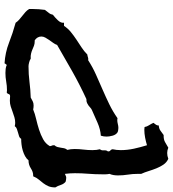

<svg xmlns="http://www.w3.org/2000/svg" viewBox="12 -728 761 845"><g transform="rotate(-90 392.5 -305.5)"><path d="M775.4 -543Q775.4 -529.3 774.4 -515.6Q773.4 -502 771.5 -488.3Q764.6 -478.5 758.3 -471.2Q752 -463.9 750 -453.1Q739.3 -445.3 726.1 -431.6Q712.9 -418 714.8 -404.3H701.2Q689.5 -386.7 673.8 -374Q658.2 -361.3 640.6 -349.6L606.4 -327.1Q589.8 -316.4 575.2 -301.8Q567.4 -300.8 562.5 -298.8Q557.6 -296.9 549.8 -297.9Q519.5 -278.3 486.8 -263.7Q454.1 -249 421.4 -234.9Q388.7 -220.7 356.4 -205.1Q324.2 -189.5 294.9 -168.9Q292 -169.9 287.1 -169.9Q278.3 -169.9 269.5 -167.5Q260.7 -165 252 -165Q248 -165 241.7 -166Q235.4 -167 232.4 -168.9Q227.5 -171.9 223.6 -177.7Q219.7 -183.6 217.8 -190.9Q215.8 -198.2 214.8 -205.1Q213.9 -211.9 213.9 -216.8Q213.9 -222.7 214.8 -229.5Q215.8 -236.3 217.8 -242.2Q246.1 -244.1 274.9 -256.8Q303.7 -269.5 330.1 -281.2Q336.9 -284.2 341.3 -288.6Q345.7 -293 350.6 -296.4Q355.5 -299.8 361.3 -302.7Q367.2 -305.7 376 -305.7H378.9Q440.4 -334 499.5 -367.2Q558.6 -400.4 617.2 -434.6Q620.1 -443.4 626.5 -452.1Q632.8 -460.9 638.7 -469.2Q644.5 -477.5 649.4 -486.3Q654.3 -495.1 654.3 -503.9Q654.3 -521.5 637.7 -533.2H633.8Q622.1 -533.2 613.3 -536.6Q604.5 -540 596.7 -543.5Q588.9 -546.9 579.1 -549.3Q569.3 -551.8 556.6 -550.8Q551.8 -554.7 541 -557.6Q530.3 -560.5 523.4 -560.5Q488.3 -560.5 454.1 -556.2Q419.9 -551.8 385.7 -550.8Q377 -545.9 369.1 -542Q361.3 -538.1 350.6 -538.1Q345.7 -538.1 341.8 -538.6Q337.9 -539.1 333 -540Q314.5 -532.2 291 -526.9Q267.6 -521.5 244.6 -514.2Q221.7 -506.8 202.1 -496.1Q182.6 -485.4 171.9 -466.8Q171.9 -461.9 173.8 -458.5Q175.8 -455.1 175.8 -450.2V-446.3Q169.9 -440.4 168 -433.1Q166 -425.8 165 -418.5Q164.1 -411.1 162.6 -403.8Q161.1 -396.5 155.3 -389.6Q159.2 -375 159.2 -357.4Q159.2 -337.9 156.7 -318.4Q154.3 -298.8 154.3 -279.3Q154.3 -260.7 158.2 -246.1Q152.3 -240.2 153.3 -228.5Q154.3 -216.8 148.4 -210.9Q148.4 -203.1 152.8 -200.2Q157.2 -197.3 158.2 -190.4Q154.3 -173.8 154.3 -154.3Q154.3 -126 160.6 -96.7Q167 -67.4 175.8 -39.1Q191.4 -43.9 209.5 -47.4Q227.5 -50.8 244.1 -50.8Q247.1 -50.8 250 -50.3Q252.9 -49.8 255.9 -49.8Q257.8 -39.1 263.7 -30.3Q269.5 -21.5 274.4 -10.7Q269.5 -3.9 266.1 0.5Q262.7 4.9 262.7 12.7Q249 13.7 240.2 20Q231.4 26.4 220.7 34.2H216.8Q200.2 34.2 189.5 40.5Q178.7 46.9 165 54.7Q153.3 49.8 141.6 49.8Q128.9 49.8 116.2 54.7Q100.6 47.9 90.8 33.7Q81.1 19.5 74.2 2.4Q67.4 -14.6 62 -32.2Q56.6 -49.8 49.8 -64.5V-80.1Q49.8 -102.5 46.4 -123.5Q43 -144.5 43 -167Q43 -175.8 44.4 -185.5Q45.9 -195.3 49.8 -204.1Q47.9 -212.9 47.9 -220.7V-239.3Q47.9 -268.6 50.3 -297.9Q52.7 -327.1 52.7 -356.4Q52.7 -377.9 49.8 -400.4Q44.9 -398.4 41 -396.5Q37.1 -394.5 32.2 -394.5Q27.3 -394.5 22.9 -395.5Q18.6 -396.5 14.6 -397.5Q4.9 -406.2 1 -418.9Q-2.9 -431.6 -9.8 -442.4Q-9.8 -460.9 -4.4 -473.1Q1 -485.4 8.8 -495.6Q16.6 -505.9 24.9 -515.6Q33.2 -525.4 39.1 -540H43Q58.6 -540 74.2 -550.3Q89.8 -560.5 109.4 -560.5Q116.2 -569.3 127.9 -575.7Q139.6 -582 152.8 -585.9Q166 -589.8 179.2 -591.3Q192.4 -592.8 204.1 -592.8Q208 -599.6 215.8 -602.1Q223.6 -604.5 231.9 -606.9Q240.2 -609.4 247.6 -611.8Q254.9 -614.3 259.8 -621.1Q267.6 -619.1 274.4 -619.1Q287.1 -619.1 298.8 -622.6Q310.5 -626 322.3 -630.4Q334 -634.8 346.2 -638.7Q358.4 -642.6 372.1 -642.6Q377 -642.6 381.8 -642.1Q386.7 -641.6 391.6 -641.6Q399.4 -641.6 400.9 -647.5Q402.3 -653.3 407.2 -656.2Q410.2 -655.3 418 -655.3Q437.5 -655.3 456.1 -658.7Q474.6 -662.1 494.1 -662.1Q502.9 -662.1 511.7 -661.1Q520.5 -660.2 529.3 -656.2Q531.2 -659.2 533.2 -661.1Q535.2 -663.1 536.1 -666Q584 -663.1 626.5 -646.5Q668.9 -629.9 714.8 -617.2Q720.7 -608.4 728.5 -601.6L745.1 -587.9Q753.9 -581.1 761.7 -574.2Q769.5 -567.4 775.4 -557.6Z"/></g></svg>

Font: RockSalt
Style: Regular
Weight: 400
Designer: Squid
Foundry: Font Diner, Inc DBA Sideshow
Version: Version 1.000